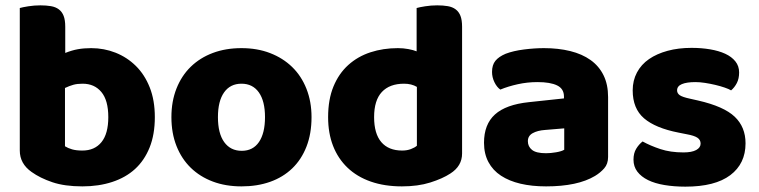

<svg xmlns="http://www.w3.org/2000/svg" viewBox="-20 -681 2838 718"><path d="M54 -651Q64 -654 86 -657.5Q108 -661 131 -661Q153 -661 170.5 -658Q188 -655 200 -646Q212 -637 218 -621.5Q224 -606 224 -581V-483Q249 -493 271.5 -497Q294 -501 321 -501Q369 -501 412 -484Q455 -467 488 -434.5Q521 -402 540 -354Q559 -306 559 -243Q559 -178 539.5 -129.5Q520 -81 485 -49Q450 -17 399.5 -0.5Q349 16 288 16Q222 16 176 0.5Q130 -15 98 -38Q54 -69 54 -118ZM288 -118Q334 -118 359.5 -149.5Q385 -181 385 -243Q385 -306 359 -337Q333 -368 289 -368Q269 -368 254.5 -364Q240 -360 223 -352V-134Q234 -127 249.5 -122.5Q265 -118 288 -118Z M1145 -243Q1145 -181 1126 -132.5Q1107 -84 1072.5 -51Q1038 -18 990 -1Q942 16 883 16Q824 16 776 -2Q728 -20 693.5 -53.5Q659 -87 640 -135Q621 -183 621 -243Q621 -302 640 -350Q659 -398 693.5 -431.5Q728 -465 776 -483Q824 -501 883 -501Q942 -501 990 -482.5Q1038 -464 1072.5 -430.5Q1107 -397 1126 -349Q1145 -301 1145 -243ZM795 -243Q795 -182 818.5 -149.5Q842 -117 884 -117Q926 -117 948.5 -150Q971 -183 971 -243Q971 -303 948 -335.5Q925 -368 883 -368Q841 -368 818 -335.5Q795 -303 795 -243Z M1207 -243Q1207 -309 1227 -357.5Q1247 -406 1282.5 -438Q1318 -470 1365.5 -485.5Q1413 -501 1468 -501Q1488 -501 1507 -497.5Q1526 -494 1538 -489V-651Q1548 -654 1570 -657.5Q1592 -661 1615 -661Q1637 -661 1654.5 -658Q1672 -655 1684 -646Q1696 -637 1702 -621.5Q1708 -606 1708 -581V-107Q1708 -60 1664 -32Q1635 -13 1589 1.5Q1543 16 1483 16Q1418 16 1366.5 -2Q1315 -20 1279.5 -54Q1244 -88 1225.5 -135.5Q1207 -183 1207 -243ZM1491 -368Q1437 -368 1408 -337Q1379 -306 1379 -243Q1379 -181 1406 -149.5Q1433 -118 1484 -118Q1502 -118 1516.5 -123.5Q1531 -129 1539 -136V-356Q1519 -368 1491 -368Z M2022 -108Q2039 -108 2059.5 -111.5Q2080 -115 2090 -121V-201L2018 -195Q1990 -193 1972 -183Q1954 -173 1954 -153Q1954 -133 1969.5 -120.5Q1985 -108 2022 -108ZM2014 -501Q2068 -501 2112.5 -490Q2157 -479 2188.5 -456.5Q2220 -434 2237 -399.5Q2254 -365 2254 -318V-94Q2254 -68 2239.5 -51.5Q2225 -35 2205 -23Q2140 16 2022 16Q1969 16 1926.5 6Q1884 -4 1853.5 -24Q1823 -44 1806.5 -75Q1790 -106 1790 -147Q1790 -216 1831 -253Q1872 -290 1958 -299L2089 -313V-320Q2089 -349 2063.5 -361.5Q2038 -374 1990 -374Q1952 -374 1916 -366Q1880 -358 1851 -346Q1838 -355 1829 -373.5Q1820 -392 1820 -412Q1820 -438 1832.5 -453.5Q1845 -469 1871 -480Q1900 -491 1939.5 -496Q1979 -501 2014 -501Z M2768 -145Q2768 -69 2711 -26Q2654 17 2543 17Q2501 17 2465 11Q2429 5 2403.5 -7.5Q2378 -20 2363.5 -39Q2349 -58 2349 -84Q2349 -108 2359 -124.5Q2369 -141 2383 -152Q2412 -136 2449.5 -123.5Q2487 -111 2536 -111Q2567 -111 2583.5 -120Q2600 -129 2600 -144Q2600 -158 2588 -166Q2576 -174 2548 -179L2518 -185Q2431 -202 2388.5 -238.5Q2346 -275 2346 -343Q2346 -380 2362 -410Q2378 -440 2407 -460Q2436 -480 2476.5 -491Q2517 -502 2566 -502Q2603 -502 2635.5 -496.5Q2668 -491 2692 -480Q2716 -469 2730 -451.5Q2744 -434 2744 -410Q2744 -387 2735.5 -370.5Q2727 -354 2714 -343Q2706 -348 2690 -353.5Q2674 -359 2655 -363.5Q2636 -368 2616.5 -371Q2597 -374 2581 -374Q2548 -374 2530 -366.5Q2512 -359 2512 -343Q2512 -332 2522 -325Q2532 -318 2560 -312L2591 -305Q2687 -283 2727.5 -244.5Q2768 -206 2768 -145Z"/></svg>

Font: Baloo Bhaina
Style: Regular
Weight: 400
Designer: Manish Minz, Shuchita Grover and Ek Type
Foundry: Ek Type
Version: Version 1.443;PS 1.000;hotconv 16.6.51;makeotf.lib2.5.65220;